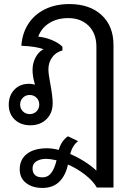

<svg xmlns="http://www.w3.org/2000/svg" viewBox="-20 -606 652 944"><path d="M538 -384V316H456Q438 284 399 253.5Q360 223 314 203Q303 256 272 287Q241 318 188 318Q140 318 108.5 294Q77 270 77 226Q77 178 112.5 150.5Q148 123 211 123Q237 123 269 131Q281 87 314 64L364 88Q337 108 325 151Q362 167 396 188.5Q430 210 454 233V-376Q454 -441 416 -479Q378 -517 315 -517Q262 -517 223 -493Q184 -469 168 -426Q205 -422 237.5 -408Q270 -394 287 -376V-358Q254 -349 236 -323.5Q218 -298 218 -265Q218 -243 227 -196Q239 -132 239 -99Q239 -50 208.5 -20Q178 10 129 10Q82 10 52.5 -18Q23 -46 23 -91Q23 -136 50.5 -165Q78 -194 123 -194Q134 -194 152 -190Q140 -229 140 -262Q140 -295 154.5 -323Q169 -351 194 -364Q157 -378 85 -381Q89 -441 118.5 -487.5Q148 -534 200 -560Q252 -586 321 -586Q421 -586 479.5 -532Q538 -478 538 -384ZM173 -92Q173 -112 159.5 -125.5Q146 -139 126 -139Q106 -139 92.5 -125.5Q79 -112 79 -92Q79 -72 92.5 -58.5Q106 -45 126 -45Q146 -45 159.5 -58.5Q173 -72 173 -92ZM258 182Q225 175 207 175Q178 175 159 187Q140 199 140 222Q140 243 152 254.5Q164 266 188 266Q216 266 232.5 243.5Q249 221 258 182Z"/></svg>

Font: Sarabun
Style: Regular
Weight: 400
Designer: Suppakit Chalermlarp | Katatrad Co.,Ltd.
Foundry: Cadson Demak Co.,Ltd.
Version: Version 1.000; ttfautohint (v1.6)